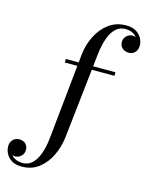

<svg xmlns="http://www.w3.org/2000/svg" viewBox="-321 -849 922 1198"><g transform="rotate(15 140.5 -250.0)"><path d="M-62 260Q-102.5 260 -127.2 244Q-152 228 -163.5 205Q-175 182 -175 161Q-175 140.5 -167 126.8Q-159 113 -146 106Q-133 99 -118 99Q-105.5 99 -92.5 104.2Q-79.5 109.5 -70.8 121.5Q-62 133.5 -62 153.5Q-62 171 -70.5 183.5Q-79 196 -91.2 202.5Q-103.5 209 -116 209Q-127 209 -140.5 204.2Q-154 199.5 -164 189Q-174 178.5 -174 161H-151.5Q-151.5 176 -145.5 189.8Q-139.5 203.5 -128 214Q-116.5 224.5 -100 230.8Q-83.5 237 -62 237Q-26.5 237 -0.8 213.5Q25 190 41.2 145.5Q57.5 101 63.5 40L120 -511.5Q126.5 -575 154.5 -631.8Q182.5 -688.5 230 -724.2Q277.5 -760 342.5 -760Q383 -760 408 -744Q433 -728 444.5 -705Q456 -682 456 -661Q456 -630.5 439.2 -614.8Q422.5 -599 399.5 -599Q387 -599 373.8 -604.2Q360.5 -609.5 351.2 -621.5Q342 -633.5 342 -653.5Q342 -671 350.5 -683.5Q359 -696 371.5 -702.5Q384 -709 396 -709Q406 -709 420 -704.2Q434 -699.5 444.5 -689Q455 -678.5 455 -661H432.5Q432.5 -675 426.8 -688.8Q421 -702.5 409.8 -713.5Q398.5 -724.5 381.8 -730.8Q365 -737 342.5 -737Q307.5 -737 281.8 -713.5Q256 -690 240 -645.8Q224 -601.5 217 -540L156 11.5Q149 74 122.2 131Q95.5 188 49.2 224Q3 260 -62 260ZM31.5 -437V-460H352V-437Z"/></g></svg>

Font: BodoniModa 10 Custom
Style: Regular
Weight: 400
Designer: Owen Earl
Foundry: indestructible type
Version: Version 2.005